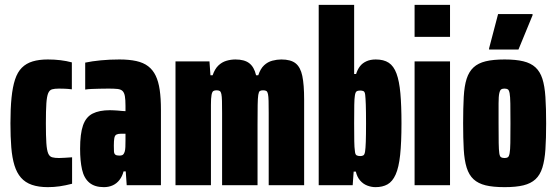

<svg xmlns="http://www.w3.org/2000/svg" viewBox="-20 -763 2292 791"><path d="M177 8Q139 8 111.5 -1.5Q84 -11 66.5 -31Q49 -51 39.5 -82Q30 -113 26.5 -156Q23 -199 23 -255Q23 -316 27.5 -360.5Q32 -405 42 -435.5Q52 -466 70 -484Q88 -502 114.5 -510Q141 -518 177 -518Q204 -518 229 -515Q254 -512 276 -506V-395Q260 -397 246.5 -397.5Q233 -398 223 -398Q205 -398 194.5 -395Q184 -392 178.5 -379Q173 -366 171 -337Q169 -308 169 -255Q169 -202 171 -173Q173 -144 178.5 -131Q184 -118 195 -115Q206 -112 223 -112Q233 -112 247 -113Q261 -114 277 -115V-6Q250 1 226 4.5Q202 8 177 8Z M408 8Q370 8 348 -10.5Q326 -29 318 -64.5Q310 -100 310 -150Q310 -212 322 -246.5Q334 -281 361.5 -295Q389 -309 433 -309Q441 -309 449 -308.5Q457 -308 465.5 -307.5Q474 -307 481.5 -306Q489 -305 497 -305V-327Q497 -352 494.5 -366.5Q492 -381 485 -388Q478 -395 464 -396.5Q450 -398 427 -398Q408 -398 390 -397.5Q372 -397 357.5 -396.5Q343 -396 331 -394V-505Q359 -511 395.5 -514.5Q432 -518 472 -518Q512 -518 541.5 -511.5Q571 -505 590.5 -490Q610 -475 621.5 -451Q633 -427 638 -392.5Q643 -358 643 -311V0H502L498 -57H489Q484 -37 472.5 -22Q461 -7 444.5 0.5Q428 8 408 8ZM471 -122Q478 -122 482.5 -123.5Q487 -125 489.5 -129Q492 -133 494 -139Q496 -146 496.5 -157.5Q497 -169 497 -185V-212H477Q466 -212 459.5 -208.5Q453 -205 451 -194Q449 -183 449 -163Q449 -149 449.5 -139.5Q450 -130 455 -126Q460 -122 471 -122Z M703 0V-510H843L847 -453H856Q865 -479 879.5 -493Q894 -507 912.5 -512.5Q931 -518 950 -518Q987 -518 1007 -502.5Q1027 -487 1035 -453H1044Q1053 -480 1068 -494Q1083 -508 1102 -513Q1121 -518 1139 -518Q1178 -518 1198 -502Q1218 -486 1225.5 -450Q1233 -414 1233 -352V0H1087V-297Q1087 -328 1086.5 -347Q1086 -366 1084 -375.5Q1082 -385 1077.5 -388Q1073 -391 1064 -391Q1055 -391 1050.5 -388Q1046 -385 1044 -372Q1042 -359 1041.5 -330.5Q1041 -302 1041 -251V0H895V-297Q895 -328 894.5 -347Q894 -366 892 -375.5Q890 -385 885.5 -388Q881 -391 872 -391Q864 -391 859 -388Q854 -385 851.5 -372Q849 -359 849 -330.5Q849 -302 849 -251V0Z M1527 8Q1510 8 1493 1.5Q1476 -5 1463.5 -19.5Q1451 -34 1446 -56H1437L1433 0H1293V-743H1439V-458H1447Q1453 -477 1463 -490Q1473 -503 1489.5 -510.5Q1506 -518 1528 -518Q1561 -518 1581.5 -504.5Q1602 -491 1613.5 -460Q1625 -429 1629.5 -378.5Q1634 -328 1634 -255Q1634 -176 1628.5 -124.5Q1623 -73 1610 -44Q1597 -15 1576.5 -3.5Q1556 8 1527 8ZM1464 -120Q1472 -120 1477 -123Q1482 -126 1484 -138.5Q1486 -151 1487 -178.5Q1488 -206 1488 -255Q1488 -305 1487 -332.5Q1486 -360 1484.5 -372.5Q1483 -385 1477.5 -387.5Q1472 -390 1464 -390Q1454 -390 1449 -386.5Q1444 -383 1442 -369Q1440 -358 1439.5 -330.5Q1439 -303 1439 -255Q1439 -209 1439.5 -181.5Q1440 -154 1442 -142Q1443 -127 1448.5 -123.5Q1454 -120 1464 -120Z M1688 -611V-743H1834V-611ZM1688 0V-510H1834V0Z M2059 8Q2011 8 1980.5 0.5Q1950 -7 1931 -24.5Q1912 -42 1902.5 -72.5Q1893 -103 1890.5 -148Q1888 -193 1888 -255Q1888 -318 1890.5 -363.5Q1893 -409 1902.5 -438.5Q1912 -468 1931 -485.5Q1950 -503 1981 -510.5Q2012 -518 2059 -518Q2105 -518 2136 -510.5Q2167 -503 2186 -485.5Q2205 -468 2214.5 -438.5Q2224 -409 2227 -363.5Q2230 -318 2230 -255Q2230 -192 2227 -147.5Q2224 -103 2214.5 -72.5Q2205 -42 2186 -24.5Q2167 -7 2136.5 0.5Q2106 8 2059 8ZM2059 -112Q2067 -112 2072 -115Q2077 -118 2079.5 -131.5Q2082 -145 2082.5 -174Q2083 -203 2083 -255Q2083 -307 2082.5 -336.5Q2082 -366 2079.5 -379Q2077 -392 2072 -395Q2067 -398 2058 -398Q2050 -398 2045 -395Q2040 -392 2037 -379Q2034 -366 2034 -336.5Q2034 -307 2034 -255Q2034 -203 2034.5 -174Q2035 -145 2037 -131.5Q2039 -118 2044.5 -115Q2050 -112 2059 -112ZM1995 -559V-564L2032 -705H2174V-700L2116 -559Z"/></svg>

Font: Saira ExtraCondensed Black
Style: Regular
Weight: 900
Width: 2
Designer: Hector Gatti with collaboration of the Omnibus-Type team
Foundry: Omnibus-Type
Version: Version 1.101